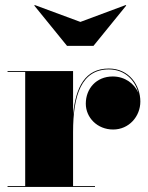

<svg xmlns="http://www.w3.org/2000/svg" viewBox="-20 -742 589 762"><path d="M299 -655 118 -722 116 -720 246 -560H351L481 -720L479 -722ZM10 -3.5V0H357V-3.5H270V-217.5C270 -364.5 303.5 -466.5 412 -466.5C476 -466.5 516 -423 529 -373.5C514 -409.5 476 -438.5 427.5 -438.5C362 -438.5 320.5 -390 320.5 -330.5C320.5 -275.5 366 -228 429 -228C492 -228 537 -280 537 -339C537 -403 493 -470 412 -470C319 -470 280.5 -398.5 270 -287V-460H10V-456.5H80V-3.5Z"/></svg>

Font: Bodoni* 48pt Fatface
Style: Regular
Weight: 900
Version: Version 2.3